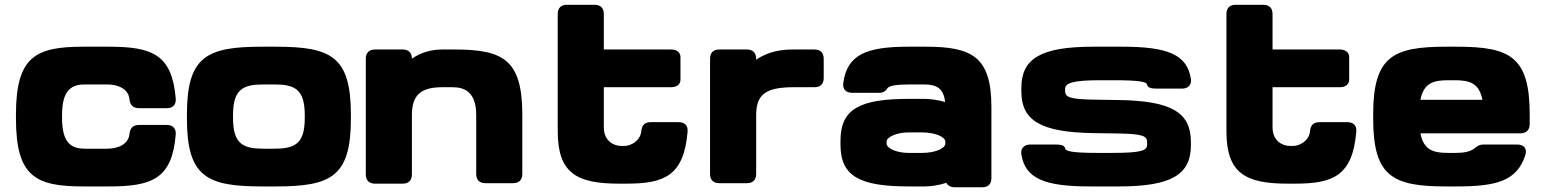

<svg xmlns="http://www.w3.org/2000/svg" viewBox="-20 -770 6492 805"><path d="M330.1 11.7H435.5C619.1 11.7 701.2 -21 716.8 -205.6C718.8 -231.4 705.1 -246.1 679.2 -246.1H563.5C539.1 -246.1 525.4 -234.4 522.9 -209C519 -165.5 476.1 -146.5 428.2 -146.5H337.4C283.2 -146.5 240.2 -165.5 240.2 -274.9V-287.6C240.2 -397 283.2 -416 337.4 -416H428.2C476.1 -416 519 -397 522.9 -353.5C525.4 -328.1 539.1 -316.4 563.5 -316.4H679.2C705.1 -316.4 718.8 -331.1 716.8 -356.9C701.2 -541.5 619.1 -574.2 435.5 -574.2H330.1C128.9 -574.2 46.9 -533.2 46.9 -289.1V-273.4C46.9 -29.3 128.9 11.7 330.1 11.7Z M763.7 -289.1V-273.4C763.7 -29.3 845.7 11.7 1079.1 11.7H1135.7C1369.1 11.7 1451.2 -29.3 1451.2 -273.4V-289.1C1451.2 -533.2 1369.1 -574.2 1135.7 -574.2H1079.1C845.7 -574.2 763.7 -533.2 763.7 -289.1ZM957 -274.9V-287.6C957 -397 1000 -416 1085.9 -416H1128.9C1214.8 -416 1257.8 -397 1257.8 -287.6V-274.9C1257.8 -165.5 1214.8 -146.5 1128.9 -146.5H1085.9C1000 -146.5 957 -165.5 957 -274.9Z M1513.7 -523.4V-39.1C1513.7 -13.7 1527.3 0 1552.7 0H1668C1693.4 0 1707 -13.7 1707 -39.1V-287.6C1707 -372.6 1745.1 -404.3 1835 -404.3H1877.9C1928.7 -404.3 1976.6 -383.3 1976.6 -287.6V-41C1976.6 -15.6 1990.2 -2 2015.6 -2H2130.9C2156.2 -2 2169.9 -15.6 2169.9 -41V-289.1C2169.9 -521.5 2087.9 -562.5 1884.8 -562.5H1835C1790.5 -562.5 1745.6 -551.3 1707 -523.9C1707 -548.8 1693.4 -562.5 1668 -562.5H1552.7C1527.3 -562.5 1513.7 -548.8 1513.7 -523.4Z M2576.7 0H2606.4C2765.1 0 2847.2 -32.7 2862.8 -217.3C2865.2 -244.1 2850.6 -257.8 2825.2 -257.8H2709.5C2684.6 -257.8 2671.4 -247.1 2668.9 -220.7C2665 -177.2 2622.1 -158.2 2599.1 -158.2H2584C2554.7 -158.2 2511.7 -177.7 2511.7 -236.3V-404.3H2793.9C2819.3 -404.3 2833 -418 2833 -435.5V-531.2C2833 -548.8 2819.3 -562.5 2793.9 -562.5H2511.7V-710.9C2511.7 -736.3 2498 -750 2472.7 -750H2357.4C2332 -750 2318.4 -736.3 2318.4 -710.9V-219.2C2318.4 -41.5 2400.4 0 2576.7 0Z M2996.1 -2H3111.3C3136.7 -2 3150.4 -15.6 3150.4 -41V-287.6C3150.4 -372.6 3188.5 -404.3 3307.1 -404.3H3394.5C3419.9 -404.3 3433.6 -418 3433.6 -443.4V-523.4C3433.6 -548.8 3419.9 -562.5 3394.5 -562.5H3307.1C3263.2 -562.5 3204.1 -557.1 3150.4 -519.5V-523.4C3150.4 -548.8 3136.7 -562.5 3111.3 -562.5H2996.1C2970.7 -562.5 2957 -548.8 2957 -523.4V-41C2957 -15.6 2970.7 -2 2996.1 -2Z M3982.4 15.1H4097.7C4123 15.1 4136.7 2 4136.7 -23.4V-320.3C4136.7 -533.2 4054.7 -574.2 3860.8 -574.2H3788.6C3613.3 -574.2 3531.2 -541.5 3515.6 -421.4C3512.2 -395.5 3527.3 -380.9 3553.2 -380.9H3668.9C3686 -380.9 3697.3 -393.6 3699.2 -397.9C3704.6 -410.2 3734.4 -416 3796.9 -416H3852.5C3904.3 -416 3936.5 -401.9 3942.4 -342.3C3911.6 -351.6 3876.5 -355.5 3856.4 -355.5H3793C3585.9 -355.5 3503.9 -314.5 3503.9 -179.7V-164.1C3503.9 -29.3 3585.9 11.7 3793 11.7H3856.4C3879.4 11.7 3915.5 7.3 3947.8 -3.4C3953.6 8.3 3965.8 15.1 3982.4 15.1ZM3846.7 -128.9H3789.1C3740.2 -128.9 3697.3 -147.9 3697.3 -167.5V-176.3C3697.3 -195.8 3740.2 -214.8 3789.1 -214.8H3846.7C3900.4 -214.8 3943.4 -196.3 3943.4 -176.3V-167.5C3943.4 -147.9 3900.4 -128.9 3846.7 -128.9Z M4550.3 11.7H4670.4C4891.1 11.7 4973.1 -37.6 4973.1 -161.1V-175.3C4973.1 -298.8 4891.1 -347.2 4670.4 -350.6L4571.8 -352.1C4464.4 -353.5 4445.8 -362.8 4445.8 -388.2V-397.5C4445.8 -422.9 4481.9 -433.6 4594.2 -433.6H4651.9C4759.3 -433.6 4787.1 -426.3 4789.1 -416C4791.5 -402.8 4805.2 -398.4 4829.6 -398.4H4935.5C4960 -398.4 4977.1 -413.1 4973.1 -439C4957.5 -541.5 4875.5 -574.2 4685.1 -574.2H4564.9C4344.2 -574.2 4262.2 -524.9 4262.2 -401.4V-387.2C4262.2 -263.7 4344.2 -215.3 4564.9 -211.9L4663.6 -210.4C4771 -209 4789.6 -199.7 4789.6 -174.3V-165C4789.6 -139.6 4771 -128.9 4641.1 -128.9H4583.5C4476.1 -128.9 4448.2 -136.2 4446.3 -146.5C4443.8 -160.2 4430.2 -164.1 4405.8 -164.1H4299.8C4275.4 -164.1 4258.3 -149.4 4262.2 -123.5C4277.8 -21 4359.9 11.7 4550.3 11.7Z M5380.4 0H5410.2C5568.8 0 5650.9 -32.7 5666.5 -217.3C5668.9 -244.1 5654.3 -257.8 5628.9 -257.8H5513.2C5488.3 -257.8 5475.1 -247.1 5472.7 -220.7C5468.8 -177.2 5425.8 -158.2 5402.8 -158.2H5387.7C5358.4 -158.2 5315.4 -177.7 5315.4 -236.3V-404.3H5597.7C5623 -404.3 5636.7 -418 5636.7 -435.5V-531.2C5636.7 -548.8 5623 -562.5 5597.7 -562.5H5315.4V-710.9C5315.4 -736.3 5301.8 -750 5276.4 -750H5161.1C5135.7 -750 5122.1 -736.3 5122.1 -710.9V-219.2C5122.1 -41.5 5204.1 0 5380.4 0Z M6044.4 11.7H6086.4C6252.4 11.7 6340.8 -10.3 6375.5 -120.6C6383.8 -147.5 6368.7 -164.1 6341.3 -164.1H6199.2C6184.1 -164.1 6174.8 -158.2 6162.6 -148.4C6142.6 -132.3 6114.3 -128.9 6079.1 -128.9H6051.8C5989.3 -128.9 5949.2 -140.6 5935.5 -210.9H6353.5C6378.4 -210.9 6393.1 -224.1 6393.6 -249V-289.1C6393.6 -533.2 6311.5 -574.2 6086.4 -574.2H6044.4C5819.3 -574.2 5737.3 -533.2 5737.3 -289.1V-273.4C5737.3 -29.3 5819.3 11.7 6044.4 11.7ZM6195.3 -351.6H5935.5C5949.2 -421.9 5989.3 -433.6 6051.8 -433.6H6079.1C6141.6 -433.6 6181.6 -421.9 6195.3 -351.6Z"/></svg>

Font: Gyrotrope Black
Style: Regular
Weight: 900
Designer: David Moles
Version: Version 1.003;Glyphs 3.3.1 (3343)